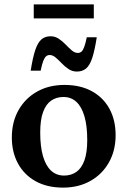

<svg xmlns="http://www.w3.org/2000/svg" viewBox="-20 -844 582 876"><path d="M272.5 -43Q304 -43 327.8 -59.2Q351.5 -75.5 364.8 -111.2Q378 -147 378 -205Q378 -270 365.2 -313.5Q352.5 -357 328.5 -379.2Q304.5 -401.5 269.5 -401.5Q237.5 -401.5 213.8 -385.2Q190 -369 176.8 -333.5Q163.5 -298 163.5 -239.5Q163.5 -175 176.2 -131.2Q189 -87.5 213.2 -65.2Q237.5 -43 272.5 -43ZM267.5 12Q195.5 12 143.2 -16.8Q91 -45.5 62.5 -97.2Q34 -149 34 -217Q34 -287.5 64.5 -341.5Q95 -395.5 149 -426Q203 -456.5 274.5 -456.5Q346.5 -456.5 398.8 -428Q451 -399.5 479.2 -348Q507.5 -296.5 507.5 -227.5Q507.5 -157 477 -103Q446.5 -49 392.5 -18.5Q338.5 12 267.5 12ZM421.5 -674Q412 -613.5 400.8 -579.5Q389.5 -545.5 372.8 -531.5Q356 -517.5 330.5 -517.5Q310 -517.5 293 -528.8Q276 -540 261.8 -555Q247.5 -570 234 -581.5Q220.5 -593 206.5 -593Q197.5 -593 190.5 -587.2Q183.5 -581.5 177.5 -566.2Q171.5 -551 165.5 -521.5H120Q129.5 -582 141 -616Q152.5 -650 169 -664.2Q185.5 -678.5 210.5 -678.5Q231.5 -678.5 248.5 -667Q265.5 -655.5 279.8 -640.5Q294 -625.5 307.5 -614Q321 -602.5 335 -602.5Q344.5 -602.5 351.5 -608.2Q358.5 -614 364.2 -629.5Q370 -645 376 -674ZM134 -760V-824H408V-760Z"/></svg>

Font: Newsreader 16pt 16pt SemiBold
Style: Regular
Weight: 600
Version: Version 1.003